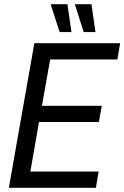

<svg xmlns="http://www.w3.org/2000/svg" viewBox="-20 -891 590 911"><path d="M22 0 143 -686H550L537 -609H218L179 -389H463L449 -312H165L124 -77H448L435 0ZM263 -739 221 -868 223 -871H300L319 -739ZM377 -739 336 -868 337 -871H414L433 -739Z"/></svg>

Font: Archivo Condensed
Style: Italic
Weight: 400
Width: 3
Italic angle: -10°
Designer: Hector Gatti
Foundry: Omnibus-Type
Version: Version 2.001